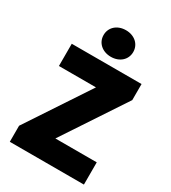

<svg xmlns="http://www.w3.org/2000/svg" viewBox="-208 -973 958 1077"><g transform="rotate(30 271.0 -434.0)"><path d="M32 0H512V-144H244L510 -546V-650H58V-506H298L32 -104ZM284 -696C340 -696 380 -732 380 -782C380 -832 340 -868 284 -868C228 -868 188 -832 188 -782C188 -732 228 -696 284 -696Z"/></g></svg>

Font: Source Sans Pro Black
Style: Regular
Weight: 900
Designer: Paul D. Hunt
Foundry: Adobe Systems Incorporated
Version: Version 3.006;hotconv 1.0.111;makeotfexe 2.5.65597